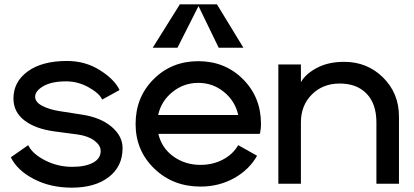

<svg xmlns="http://www.w3.org/2000/svg" viewBox="-20 -847 1909 885"><path d="M233 -241Q143 -253 92.5 -292Q42 -331 42 -393Q42 -470 108 -518Q174 -566 289 -566Q373 -566 440.5 -523.5Q508 -481 531 -432L451 -388Q439 -416 389.5 -444Q340 -472 285 -472Q218 -472 180 -450Q142 -428 142 -401Q142 -376 175 -359Q208 -342 253 -335L356 -319Q443 -306 494 -263Q545 -220 545 -164Q545 -80 481.5 -31Q418 18 311 18Q212 18 135.5 -22Q59 -62 30 -122L110 -178Q129 -138 187.5 -108Q246 -78 313 -78Q373 -78 408.5 -97Q444 -116 444 -151Q444 -177 415.5 -198.5Q387 -220 339 -227Z M1102 -627H988L895 -819L798 -627H684L809 -827H980ZM1078 -178 1165 -129Q1128 -64 1058.5 -25.5Q989 13 904 13Q777 13 691 -70Q605 -153 605 -276Q605 -399 688 -482Q771 -565 894 -565Q1017 -565 1100 -482Q1183 -399 1183 -276Q1183 -263 1181.5 -251.5Q1180 -240 1179 -235L1177 -230H710Q725 -165 779 -126Q833 -87 904 -87Q961 -87 1007.5 -111.5Q1054 -136 1078 -178ZM709 -317H1078Q1064 -381 1012.5 -423Q961 -465 894 -465Q827 -465 775 -423Q723 -381 709 -317Z M1263 -550H1367V-468Q1388 -506 1440.5 -534Q1493 -562 1566 -562Q1673 -562 1746 -489.5Q1819 -417 1819 -310V0H1715V-283Q1715 -368 1670 -415Q1625 -462 1546 -462Q1468 -462 1417.5 -411.5Q1367 -361 1367 -283V0H1263Z"/></svg>

Font: Edgecutting Lite Sharp
Style: Medium
Weight: 500
Designer: RandomMaerks (Nguyen Gia Bao)
Version: Version 1.0